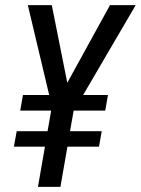

<svg xmlns="http://www.w3.org/2000/svg" viewBox="-20 -731 551 751"><path d="M243.2 -407.2 410.2 -710.9H510.7L305.2 -359.4H402.3L391.6 -298.3H268.1L253.9 -217.8H377.9L367.2 -157.2H243.7L216.3 0H128.4L155.8 -157.2H34.2L45.4 -217.8H166L180.2 -298.3H59.1L69.8 -359.4H172.4L88.9 -710.9H182.6Z"/></svg>

Font: MAUL Condensed Italic
Style: Condenced Regular Italic
Weight: 400
Italic angle: -12°
Designer: MAUL
Version: Version 1.0; 2020; ttfautohint (v1.8.3)